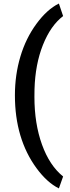

<svg xmlns="http://www.w3.org/2000/svg" viewBox="-20 -816 389 1062"><path d="M62.5 -289.1Q62.5 -401.9 92.8 -503.2Q123 -604.5 181.6 -684.3Q240.2 -764.2 305.7 -796.4L329.1 -727.1Q260.3 -674.8 217.5 -567.6Q174.8 -460.4 170.9 -322.3L170.4 -280.3Q170.4 -132.3 212.2 -16.4Q253.9 99.6 329.1 160.2L305.7 226.1Q240.2 193.8 181.4 113.5Q122.6 33.2 92.5 -67.6Q62.5 -168.5 62.5 -289.1Z"/></svg>

Font: TypoPRO Roboto
Style: Regular
Weight: 500
Designer: Google
Version: Version 2.136; 2016